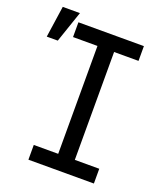

<svg xmlns="http://www.w3.org/2000/svg" viewBox="-217 -864 802 955"><g transform="rotate(20 184.0 -386.5)"><path d="M-17 -606.5H-75.3L-51.1 -772.7H39.8ZM394.9 0H48.3V-78.1H177.6V-649.1H48.3V-727.3H394.9V-649.1H265.6V-78.1H394.9Z"/></g></svg>

Font: Linik Sans
Style: Regular
Weight: 400
Designer: Rasmus Andersson (font), Marc Monis (original base), Kil Hyung-jin (Pretendard portions), Cristiano Sobral (main changes
Foundry: rsms
Version: Version 3.018;May 31, 2022;FontCreator 14.0.0.2814 64-bit; t